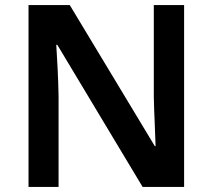

<svg xmlns="http://www.w3.org/2000/svg" viewBox="-20 -734 835 754"><path d="M703 0H540L205 -558H201Q204 -512 206.5 -460.5Q209 -409 210 -357V0H92V-714H254L588 -160H591Q590 -201 587.5 -253Q585 -305 584 -354V-714H703Z"/></svg>

Font: Noto Sans Lisu SemiBold
Style: Regular
Weight: 600
Designer: Monotype Design Team. David Williams.
Foundry: Monotype Imaging Inc.
Version: Version 2.102; ttfautohint (v1.8.4.7-5d5b)